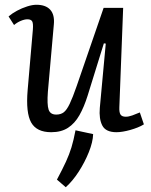

<svg xmlns="http://www.w3.org/2000/svg" viewBox="-20 -541 633 806"><path d="M371 22Q370 55 353 97.5Q336 140 310.5 179.5Q285 219 256 245L219 213Q243 168 257 137.5Q271 107 280 77.5Q289 48 297 6ZM16 -472Q31 -485 51.5 -496Q72 -507 94 -514Q116 -521 133 -521Q172 -521 191 -500Q210 -479 206 -438L181 -156Q177 -102 184 -81Q191 -60 216 -60Q235 -60 247.5 -69.5Q260 -79 272.5 -105Q285 -131 302 -180L415 -508H497L481 -91Q480 -69 486 -60Q492 -51 508 -51Q520 -51 535.5 -56.5Q551 -62 567 -69L584 -19Q573 -12 558 -6Q543 0 527 4.5Q511 9 496 11.5Q481 14 469 14Q424 14 409.5 -14Q395 -42 399 -88L424 -358L416 -359L348 -140Q333 -92 313.5 -57.5Q294 -23 265.5 -4.5Q237 14 195 14Q134 14 111 -26.5Q88 -67 96 -162L118 -417Q120 -443 115 -451.5Q110 -460 95 -460Q83 -460 67.5 -453.5Q52 -447 39 -436Z"/></svg>

Font: Literata
Style: Italic
Weight: 400
Italic angle: -2°
Designer: Latin by Veronika Burian and Jose Scaglione. Greek by Irene Vlachou. Cyrillic by Vera Evstafieva
Foundry: TypeTogether
Version: Version 3.103;gftools[0.9.29]